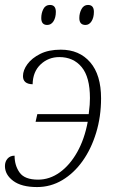

<svg xmlns="http://www.w3.org/2000/svg" viewBox="-21 -747 471 777"><path d="M129 10Q66 10 32.5 -15Q-1 -40 -1 -75Q-1 -93 9.5 -105Q20 -117 38 -117Q38 -77 58.5 -48.5Q79 -20 133 -20Q180 -20 221 -49.5Q262 -79 291.5 -131.5Q321 -184 334 -254H123L130 -285H338Q341 -308 342 -323Q343 -338 343 -350Q343 -435 309.5 -475.5Q276 -516 219 -516Q175 -516 143.5 -486.5Q112 -457 111 -406Q72 -407 72 -439Q72 -463 90 -487.5Q108 -512 142 -529Q176 -546 225 -546Q300 -546 344 -495Q388 -444 388 -349Q388 -275 368 -209.5Q348 -144 313 -95Q278 -46 231 -18Q184 10 129 10ZM325 -646Q300 -646 300 -674Q300 -694 309 -710.5Q318 -727 335 -727Q359 -727 359 -699Q359 -676 349.5 -661Q340 -646 325 -646ZM170 -646Q146 -646 146 -674Q146 -694 154.5 -710.5Q163 -727 181 -727Q205 -727 205 -699Q205 -676 195.5 -661Q186 -646 170 -646Z"/></svg>

Font: Noto Serif SemiCondensed ExtraLight
Style: Italic
Weight: 200
Width: 4
Italic angle: -12°
Designer: Monotype Design Team
Foundry: Monotype Imaging Inc.
Version: Version 2.013